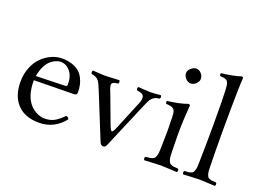

<svg xmlns="http://www.w3.org/2000/svg" viewBox="-104 -945 1630 1204"><g transform="rotate(20 711.0 -343.5)"><path d="M113.8 -258.8 307.1 -264.2Q320.8 -264.6 320.8 -276.9Q320.8 -333.5 294.4 -364.7Q268.1 -396 231 -396Q215.8 -396 199.7 -389.4Q183.6 -382.8 166 -368.2Q148.4 -353.5 134.3 -325.2Q120.1 -296.9 113.8 -258.8ZM377.9 -88.9Q393.6 -87.4 397.9 -73.2Q368.2 -34.2 325.7 -12.2Q283.2 9.8 231 9.8Q131.3 9.8 80.1 -50.8Q35.2 -103.5 35.2 -192.9Q35.2 -245.1 53 -289.1Q70.8 -333 99.4 -360.6Q127.9 -388.2 162.1 -403.6Q196.3 -418.9 231 -418.9Q269.5 -418.9 299.1 -408.9Q328.6 -398.9 346.9 -383.1Q365.2 -367.2 376.7 -344.5Q388.2 -321.8 392.6 -299.3Q397 -276.9 397 -251Q397 -243.7 392.1 -238.8Q387.2 -233.9 378.9 -233.9L110.8 -230Q110.8 -145 141.1 -96.2Q162.1 -62 194.3 -44.4Q226.1 -26.9 254.9 -26.9Q293 -26.9 320.3 -42.2Q347.7 -57.6 377.9 -88.9Z M741.7 -391.1Q737.3 -395.5 737.3 -402.6Q737.3 -409.7 741.7 -414.1Q757.3 -413.6 782.5 -411.4Q807.6 -409.2 826.7 -409.2Q840.8 -409.2 862.5 -411.4Q884.3 -413.6 891.6 -414.1Q896 -409.7 896 -402.6Q896 -395.5 891.6 -391.1Q882.8 -390.1 875.5 -388.7Q868.2 -387.2 861.8 -383.8L851.1 -377Q846.7 -374.5 841.8 -368.2L834.5 -359.4Q832 -356.4 828.1 -347.7L822.3 -335.9Q820.8 -333 816.4 -322.5Q812 -312 810.5 -309.1L683.6 -9.8Q677.7 3.9 673.1 7.6Q668.5 11.2 660.6 11.2Q645 11.2 636.7 -8.8L514.6 -310.1Q497.1 -353.5 488.3 -364.7Q472.2 -386.7 439 -390.6Q434.6 -395 434.6 -402.1Q434.6 -409.2 439 -413.6Q456.1 -413.1 480 -411.1Q503.9 -409.2 517.6 -409.2Q534.2 -409.2 566.9 -411.1Q599.6 -413.1 614.7 -413.6Q619.1 -409.2 619.1 -402.1Q619.1 -395 614.7 -390.6Q605 -389.6 597.7 -388.4Q590.3 -387.2 585.7 -384.5Q581.1 -381.8 578.1 -379.6Q575.2 -377.4 574.5 -372.6Q573.7 -367.7 573.7 -364.5Q573.7 -361.3 575.7 -354.5Q577.6 -347.7 579.1 -343.5Q580.6 -339.4 584 -330.1L589.8 -315.9L658.7 -131.8Q668 -106.9 674.1 -99.9Q680.2 -92.8 686 -99.1Q691.9 -105.5 701.7 -128.9L778.8 -315.9Q794.9 -351.6 786.9 -369.9Q778.8 -388.2 741.7 -391.1Z M992.2 -599.1Q992.2 -616.7 1009.3 -631.8Q1026.4 -647 1044.4 -647Q1064 -647 1078.1 -630.6Q1092.3 -614.3 1092.3 -595.2Q1092.3 -578.6 1076.4 -562.7Q1060.5 -546.9 1040.5 -546.9Q1022.5 -546.9 1007.3 -563.2Q992.2 -579.6 992.2 -599.1ZM1078.1 -108.9Q1078.6 -86.9 1079.6 -73.2Q1080.6 -59.6 1084.5 -49.1Q1088.4 -38.6 1092 -33.4Q1095.7 -28.3 1105.2 -24.7Q1114.7 -21 1123.5 -20Q1132.3 -19 1150.4 -18.1Q1154.8 -13.7 1154.8 -6.6Q1154.8 0.5 1150.4 4.9Q1131.3 4.4 1098.1 2.2Q1064.9 0 1042.5 0Q1019.5 0 985.4 2.2Q951.2 4.4 933.1 4.9Q928.7 0.5 928.7 -6.6Q928.7 -13.7 933.1 -18.1Q951.2 -19.5 959.7 -20.8Q968.3 -22 978 -25.6Q987.8 -29.3 991.5 -34.2Q995.1 -39.1 998.8 -49.6Q1002.4 -60.1 1003.7 -73.5Q1004.9 -86.9 1005.4 -108.9Q1007.3 -168.5 1007.3 -220.7Q1007.3 -247.6 1005.4 -307.1Q1004.4 -330.1 1002.4 -341.8Q1000.5 -353.5 992.4 -360.8Q984.4 -368.2 973.9 -370.6Q963.4 -373 940.4 -375Q936.5 -386.7 938.5 -393.1Q1027.3 -404.3 1071.3 -421.9Q1084.5 -421.9 1084.5 -415Q1080.6 -361.3 1078.1 -311.5Q1076.2 -271 1076.2 -219.7Q1076.2 -202.1 1077.1 -156.5Q1078.1 -110.8 1078.1 -108.9Z M1261.7 -103Q1264.6 -229 1264.6 -355Q1264.6 -519 1261.7 -576.2Q1260.7 -594.7 1259.5 -606.2Q1258.3 -617.7 1255.4 -626.7Q1252.4 -635.7 1249 -640.1Q1245.6 -644.5 1238 -647.7Q1230.5 -650.9 1222.9 -651.9Q1215.3 -652.8 1201.2 -653.8Q1194.8 -660.2 1197.8 -672.9Q1227.1 -675.3 1267.8 -683.1Q1308.6 -690.9 1326.2 -698.2Q1338.9 -698.2 1338.9 -689Q1336.4 -663.6 1335 -599.1Q1332.5 -472.2 1332.5 -329.1Q1332.5 -202.1 1335 -103Q1335.4 -81.5 1336.4 -69.3Q1337.4 -56.6 1341.1 -46.6Q1344.7 -36.6 1348.1 -32Q1351.6 -27.3 1360.8 -23.9Q1370.1 -20.5 1378.4 -19.8Q1386.7 -19 1403.8 -18.1Q1408.2 -13.7 1408.2 -6.6Q1408.2 0.5 1403.8 4.9Q1386.2 4.4 1353.3 2.2Q1320.3 0 1297.9 0Q1275.4 0 1242.7 2.2Q1210 4.4 1192.9 4.9Q1188.5 0.5 1188.5 -6.6Q1188.5 -13.7 1192.9 -18.1Q1210 -19 1218.3 -19.8Q1226.6 -20.5 1235.8 -23.9Q1245.1 -27.3 1248.5 -32Q1252 -36.6 1255.6 -46.6Q1259.3 -56.6 1260.3 -69.3Q1261.2 -82 1261.7 -103Z"/></g></svg>

Font: Linux Libertine Display G
Style: Regular
Weight: 400
Designer: Philipp H. Poll
Foundry: Philipp H. Poll
Version: Version 5.0.9